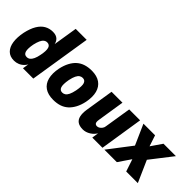

<svg xmlns="http://www.w3.org/2000/svg" viewBox="32 -1386 2078 2078"><g transform="rotate(45 1071.5 -347.0)"><path d="M172 11Q109 11 72.5 -25.5Q36 -62 26.5 -127Q17 -192 34 -277Q52 -358 82.5 -409Q113 -460 155.5 -484.5Q198 -509 251 -509Q302 -509 329 -482.5Q356 -456 360 -411H355L402 -705H570L458 0H300L315 -95H322Q310 -61 286.5 -37Q263 -13 233.5 -1Q204 11 172 11ZM242 -114Q265 -114 281.5 -127Q298 -140 311 -167.5Q324 -195 332 -238Q347 -311 336.5 -347.5Q326 -384 288 -384Q267 -384 250 -371Q233 -358 220.5 -331Q208 -304 198 -260Q184 -187 194.5 -150.5Q205 -114 242 -114Z M772 11Q692 11 643 -23Q594 -57 577.5 -121Q561 -185 578 -271Q591 -332 615 -377.5Q639 -423 672 -452Q705 -481 748.5 -495Q792 -509 845 -509Q925 -509 974 -474.5Q1023 -440 1039.5 -377Q1056 -314 1039 -227Q1026 -166 1002 -121Q978 -76 945 -46.5Q912 -17 869 -3Q826 11 772 11ZM786 -114Q807 -114 823.5 -125.5Q840 -137 853 -163.5Q866 -190 876 -238Q891 -318 879 -351Q867 -384 832 -384Q812 -384 795 -373Q778 -362 764.5 -335Q751 -308 741 -260Q727 -181 739 -147.5Q751 -114 786 -114Z M1225 11Q1174 11 1144.5 -9.5Q1115 -30 1106 -71Q1097 -112 1106 -170L1158 -498H1325L1276 -186Q1272 -162 1275 -148Q1278 -134 1287.5 -128Q1297 -122 1309 -122Q1326 -122 1340.5 -131.5Q1355 -141 1366 -156.5Q1377 -172 1379 -192L1428 -498H1595L1517 0H1361L1375 -91H1381Q1356 -43 1313 -16Q1270 11 1225 11Z M1546 0 1774 -298 1773 -211 1646 -498H1824L1878 -335H1841L1953 -498H2143L1920 -211L1927 -296L2058 0H1880L1822 -174L1856 -175L1737 0Z"/></g></svg>

Font: Nunito Sans 10pt Condensed Black
Style: Italic
Weight: 900
Width: 3
Italic angle: -9°
Designer: Vernon Adams
Foundry: Vernon Adams
Version: Version 3.101;gftools[0.9.27]